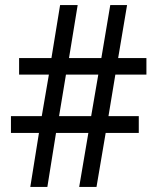

<svg xmlns="http://www.w3.org/2000/svg" viewBox="-20 -734 618 754"><path d="M433 -441H555V-506H444L479 -714H413L378 -506H251L285 -714H216L182 -506H55V-441H172L144 -278H23V-212H133L99 0H166L200 -212H327L291 0H359L395 -212H525V-278H406ZM212 -278 239 -441H366L338 -278Z"/></svg>

Font: Noto Sans Ethiopic SemiCondensed
Style: Regular
Weight: 400
Width: 4
Designer: Monotype Design Team
Foundry: Monotype Imaging Inc.
Version: Version 2.102